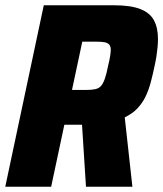

<svg xmlns="http://www.w3.org/2000/svg" viewBox="-22 -708 619 728"><path d="M-2 0 144 -688H410Q474 -688 510.5 -673.5Q547 -659 562 -630.5Q577 -602 577 -560Q577 -546 575.5 -530Q574 -514 571.5 -497Q569 -480 565 -462Q558 -428 550 -397.5Q542 -367 530 -342Q518 -317 499 -297Q480 -277 451 -263L480 0H304L289 -235Q285 -235 280.5 -235Q276 -235 271 -235H222L172 0ZM251 -367H305Q326 -367 339.5 -370Q353 -373 361 -382Q369 -391 375.5 -409.5Q382 -428 388 -459Q393 -479 395.5 -494.5Q398 -510 398 -519Q398 -532 392.5 -538.5Q387 -545 376 -547.5Q365 -550 344 -550H290Z"/></svg>

Font: Saira SemiCondensed ExtraBold
Style: Italic
Weight: 800
Width: 4
Italic angle: -12°
Designer: Hector Gatti with collaboration of the Omnibus-Type team
Foundry: Omnibus-Type
Version: Version 1.101